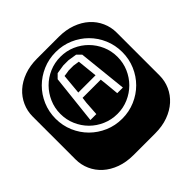

<svg xmlns="http://www.w3.org/2000/svg" viewBox="-182 -805 941 941"><g transform="rotate(-45 289.0 -334.5)"><path d="M364.3 -668.9Q413.6 -668.9 453.6 -654.3Q493.7 -639.6 521.7 -614.3Q549.8 -588.9 564.9 -554.9Q580.1 -521 580.1 -482.9V-186Q580.1 -147.9 564.9 -114Q549.8 -80.1 521.7 -54.7Q493.7 -29.3 453.6 -14.6Q413.6 0 364.3 0H213.9Q164.6 0 124.5 -14.6Q84.5 -29.3 56.4 -54.7Q28.3 -80.1 13.2 -114Q-2 -147.9 -2 -186V-482.9Q-2 -521 13.2 -554.9Q28.3 -588.9 56.4 -614.3Q84.5 -639.6 124.5 -654.3Q164.6 -668.9 213.9 -668.9ZM103 -396Q103 -437 118.7 -472.9Q134.3 -508.8 161.1 -535.9Q188 -563 224.1 -578.6Q260.3 -594.2 301.3 -594.2Q342.3 -594.2 378.2 -578.6Q414.1 -563 440.9 -535.9Q467.8 -508.8 483.4 -472.9Q499 -437 499 -396Q499 -355 483.4 -319.1Q467.8 -283.2 440.9 -256.3Q414.1 -229.5 378.2 -213.9Q342.3 -198.2 301.3 -198.2Q260.3 -198.2 224.1 -213.9Q188 -229.5 161.1 -256.3Q134.3 -283.2 118.7 -319.1Q103 -355 103 -396ZM69.8 -396Q69.8 -348.1 87.9 -305.9Q106 -263.7 137.5 -232.4Q168.9 -201.2 210.9 -183.1Q252.9 -165 301.3 -165Q349.1 -165 391.4 -183.1Q433.6 -201.2 464.8 -232.4Q496.1 -263.7 514.2 -305.9Q532.2 -348.1 532.2 -396Q532.2 -443.8 514.2 -486.1Q496.1 -528.3 464.8 -559.6Q433.6 -590.8 391.4 -608.9Q349.1 -627 301.3 -627Q252.9 -627 210.9 -608.9Q168.9 -590.8 137.5 -559.6Q106 -528.3 87.9 -486.1Q69.8 -443.8 69.8 -396ZM372.1 -271H411.1L384.3 -525.9L363.3 -546.9L316.9 -554.2H281.2L234.9 -546.9L213.9 -525.9L186 -271H227.1L231.9 -344.2L235.8 -375H361.8L365.2 -344.2ZM348.1 -513.2Q350.6 -485.4 353.5 -460.7Q356.4 -436 358.9 -408.2H239.3L249 -513.2Q258.8 -514.2 265.6 -515.4Q272.5 -516.6 282.2 -518.1H315.9Z"/></g></svg>

Font: Monofett
Style: Regular
Weight: 400
Designer: vernon adams
Foundry: vernon adams
Version: Version 1.000